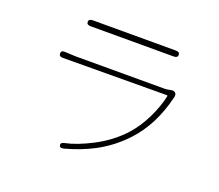

<svg xmlns="http://www.w3.org/2000/svg" viewBox="-123 -896 1245 1092"><g transform="rotate(20 500.0 -350.0)"><path d="M358 20Q334 26 331 10Q327 -7 351 -11Q420 -25 511 -72Q607 -122 675 -196Q724 -249 761 -325Q795 -395 809 -461Q810 -466 805 -466L176 -463Q152 -463 153 -482Q153 -501 177 -499L219 -497Q231 -496 243 -496H779Q790 -496 801 -498L815 -501Q834 -505 843 -496Q853 -488 848 -468Q805 -290 700 -177Q625 -96 528 -45Q451 -5 358 20ZM263 -686Q239 -686 239 -704Q239 -722 263 -722H766Q790 -722 790 -704Q790 -686 766 -686Z"/></g></svg>

Font: Resource Han Rounded JP ExtraLight
Style: Regular
Weight: 250
Designer: Cyano Hao (round all glyphs); Ryoko NISHIZUKA 西塚涼子 (kana, bopomofo & ideographs); Paul D. Hunt (Latin, Greek & Cyrillic)
Foundry: Cyano Hao
Version: 0.990